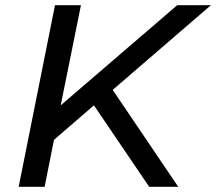

<svg xmlns="http://www.w3.org/2000/svg" viewBox="-20 -720 833 740"><path d="M52 0 192 -700H292L214 -314L663 -700H793L416 -375L414 -374L667 0H555L342 -314L188 -181L152 0Z"/></svg>

Font: Montserrat Medium
Style: Italic
Weight: 500
Italic angle: -11.3°
Designer: Julieta Ulanovsky
Foundry: Julieta Ulanovsky
Version: Version 9.000; ttfautohint (v1.8.4.7-5d5b)